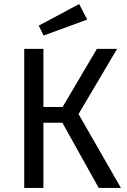

<svg xmlns="http://www.w3.org/2000/svg" viewBox="-20 -931 629 951"><path d="M460 -689H560L369 -366L579 0H469L289 -323H195V0H100V-689H195V-401H290ZM172 -804 372 -911 412 -834 196 -755Z"/></svg>

Font: Fira Sans Variable
Style: Regular
Weight: 400
Designer: Carrois Corporate & Edenspiekermann AG
Foundry: Carrois Corporate GbR & Edenspiekermann AG
Version: Version 4.202